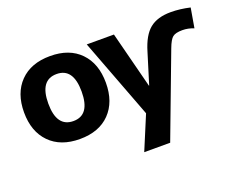

<svg xmlns="http://www.w3.org/2000/svg" viewBox="-117 -743 1459 1175"><g transform="rotate(-20 612.5 -155.0)"><path d="M807 -153 868 -351Q897 -449 947 -489.5Q997 -530 1084 -530Q1144 -530 1209 -515L1187 -387Q1151 -402 1113 -402Q1069 -402 1050 -387Q1031 -372 1012 -321L808 220H639L731 0L534 -520H711L805 -153ZM102 -457.5Q173 -530 298 -530Q423 -530 493.5 -457.5Q564 -385 564 -260Q564 -135 493.5 -62.5Q423 10 298 10Q173 10 102 -62.5Q31 -135 31 -260Q31 -385 102 -457.5ZM298 -107Q406 -107 406 -260Q406 -413 298 -413Q189 -413 189 -260Q189 -107 298 -107Z"/></g></svg>

Font: Mplus 1p ExtraBold
Style: Regular
Weight: 800
Version: Version 1.061